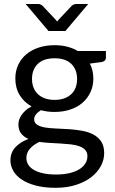

<svg xmlns="http://www.w3.org/2000/svg" viewBox="-20 -736 560 939"><path d="M247 -247.5Q274 -247.5 294.5 -255Q315 -262.5 329 -276Q343 -289.5 350 -308.2Q357 -327 357 -349.5Q357 -396 328.8 -423.5Q300.5 -451 247 -451Q193 -451 164.8 -423.5Q136.5 -396 136.5 -349.5Q136.5 -327 143.8 -308.2Q151 -289.5 165 -276Q179 -262.5 199.5 -255Q220 -247.5 247 -247.5ZM407.5 27.5Q407.5 9 397 -2.5Q386.5 -14 368.8 -20.5Q351 -27 327.5 -29.8Q304 -32.5 277.8 -34Q251.5 -35.5 224.5 -37Q197.5 -38.5 172.5 -42Q144.5 -29 126.8 -9.2Q109 10.5 109 37Q109 54 117.8 68.8Q126.5 83.5 144.5 94.2Q162.5 105 189.8 111.2Q217 117.5 254 117.5Q290 117.5 318.5 111Q347 104.5 366.8 92.5Q386.5 80.5 397 64Q407.5 47.5 407.5 27.5ZM498 -486.5V-453.5Q498 -437 477 -432.5L419.5 -425Q436.5 -392 436.5 -352Q436.5 -315 422.2 -284.8Q408 -254.5 383 -233Q358 -211.5 323 -200Q288 -188.5 247 -188.5Q211.5 -188.5 180 -197Q164 -187 155.5 -175.8Q147 -164.5 147 -153Q147 -135 161.8 -125.8Q176.5 -116.5 200.5 -112.5Q224.5 -108.5 255.2 -107.5Q286 -106.5 318.2 -104.2Q350.5 -102 381.2 -96.5Q412 -91 436 -78.5Q460 -66 474.8 -44Q489.5 -22 489.5 13Q489.5 45.5 473.2 76Q457 106.5 426.5 130.2Q396 154 351.8 168.2Q307.5 182.5 252 182.5Q196.5 182.5 155 171.5Q113.5 160.5 86 142Q58.5 123.5 44.8 99.2Q31 75 31 48.5Q31 11 54.5 -15Q78 -41 119 -56.5Q96.5 -66.5 83.2 -83.2Q70 -100 70 -128.5Q70 -139.5 74 -151.2Q78 -163 86.2 -174.8Q94.5 -186.5 106.5 -197Q118.5 -207.5 134.5 -215.5Q97 -236.5 76 -271.2Q55 -306 55 -352Q55 -389 69.2 -419.2Q83.5 -449.5 109 -470.8Q134.5 -492 169.8 -503.5Q205 -515 247 -515Q280 -515 308.5 -507.8Q337 -500.5 360.5 -486.5ZM411.5 -716.5 300 -584.5H217L105.5 -716.5H167Q173 -716.5 178.5 -714Q184 -711.5 187 -709L251 -641Q253.5 -638.5 255.2 -636Q257 -633.5 259.5 -631Q262 -633.5 263.8 -636Q265.5 -638.5 268 -641L332 -709Q335.5 -711.5 341 -714Q346.5 -716.5 352 -716.5Z"/></svg>

Font: Lato 2
Style: Regular
Weight: 400
Designer: Lukasz Dziedzic with Adam Twardoch and Botio Nikoltchev
Foundry: tyPoland Lukasz Dziedzic
Version: Version 2.015; 2015-08-06; http://www.latofonts.com/